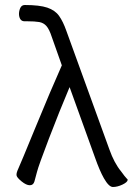

<svg xmlns="http://www.w3.org/2000/svg" viewBox="-20 -734 540 767"><path d="M431 13Q415 13 395 -22Q378 -52 359 -106L258 -386Q217 -289 175.5 -180.5Q134 -72 128 -48Q122 -24 117.5 -9Q113 6 99 6Q85 6 66 -9.5Q47 -25 46 -34Q45 -43 53 -60Q61 -77 121.5 -224.5Q182 -372 227 -473L187 -586Q177 -617 165.5 -630Q154 -643 136.5 -646Q119 -649 89 -649H78Q59 -649 56 -674Q55 -688 60.5 -701Q66 -714 79 -714Q138 -714 169 -703.5Q200 -693 216 -670.5Q232 -648 245 -611L417 -137Q436 -83 464 -49Q479 -28 487 -20Q490 -19 490 -15Q489 -6 469 3.5Q449 13 431 13Z"/></svg>

Font: LXGW WenKai Mono Lite
Style: Regular
Weight: 400
Monospace: yes
Designer: LXGW / Fontworks Inc.
Foundry: LXGW / Fontworks Inc.
Version: Version 1.520; June 14, 2025